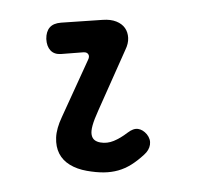

<svg xmlns="http://www.w3.org/2000/svg" viewBox="-66 -610 733 691"><g transform="rotate(10 300.0 -264.5)"><path d="M130 -388Q106 -382 90 -394Q74 -406 68 -432Q63 -458 73 -475Q83 -492 110 -499L256 -535Q284 -542 305.5 -537.5Q327 -533 340 -520Q353 -507 357.5 -487Q362 -467 355 -443L297 -211Q288 -176 286 -154.5Q284 -133 288.5 -121Q293 -109 302 -104Q311 -99 324 -99Q349 -99 371 -113Q393 -127 414 -150Q432 -170 449.5 -170.5Q467 -171 484 -157Q501 -142 501.5 -122Q502 -102 487 -83Q468 -58 448 -40Q428 -22 405 -11Q382 0 355 5Q328 10 294 10Q258 10 230 -1Q202 -12 185.5 -34Q169 -56 164.5 -88.5Q160 -121 172 -165L229 -384Q233 -397 226.5 -404Q220 -411 208 -408Z"/></g></svg>

Font: Maple Mono SemiBold
Style: Italic
Weight: 600
Italic angle: -10°
Monospace: yes
Designer: subframe7536
Version: Version 7.000